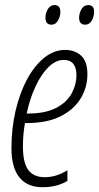

<svg xmlns="http://www.w3.org/2000/svg" viewBox="-20 -740 397 769"><path d="M149.4 9.8Q89.8 9.8 57.9 -29.3Q25.9 -68.4 25.9 -146.5Q25.9 -226.6 42.7 -297.9Q59.6 -369.1 89.1 -423.6Q118.7 -478 157.5 -509Q196.3 -540 240.2 -540Q280.8 -540 305.4 -516.6Q330.1 -493.2 330.1 -442.4Q330.1 -391.1 303.7 -346.7Q277.3 -302.2 223.4 -274.7Q169.4 -247.1 86.4 -247.1H80.1Q71.8 -203.1 71.8 -152.8Q71.8 -88.9 93 -59.6Q114.3 -30.3 159.2 -30.3Q183.6 -30.3 205.6 -37.4Q227.5 -44.4 250 -58.1V-15.6Q230.5 -3.4 205.3 3.2Q180.2 9.8 149.4 9.8ZM86.9 -285.2H91.3Q161.1 -285.2 204.1 -307.4Q247.1 -329.6 266.6 -365.2Q286.1 -400.9 286.1 -440.4Q286.1 -468.3 273.7 -484.1Q261.2 -500 235.4 -500Q203.6 -500 174.6 -471.7Q145.5 -443.4 122.6 -394.5Q99.6 -345.7 86.9 -285.2ZM321.3 -641.1Q296.9 -641.1 296.9 -668.9Q296.9 -687 306.4 -703.4Q315.9 -719.7 333.5 -719.7Q356.9 -719.7 356.9 -692.4Q356.9 -673.8 347.4 -657.5Q337.9 -641.1 321.3 -641.1ZM186.5 -641.1Q162.1 -641.1 162.1 -668.9Q162.1 -687 171.6 -703.4Q181.2 -719.7 198.2 -719.7Q221.7 -719.7 221.7 -692.4Q221.7 -673.8 212.2 -657.5Q202.6 -641.1 186.5 -641.1Z"/></svg>

Font: Open Sans Condensed Light
Style: Italic
Weight: 300
Width: 3
Italic angle: -12°
Designer: Monotype Design Team
Foundry: Monotype Imaging Inc.
Version: Version 3.000; ttfautohint (v1.8.4)